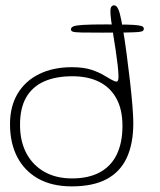

<svg xmlns="http://www.w3.org/2000/svg" viewBox="-20 -656 584 700"><path d="M353 -537Q302 -537 277.5 -537.5Q253 -538 245.8 -540.5Q238.5 -543 238.5 -548.5Q238.5 -555.5 246.8 -559.5Q255 -563.5 282.2 -565.2Q309.5 -567 366.5 -567Q415.5 -567 443.5 -566.2Q471.5 -565.5 484.5 -563.5Q497.5 -561.5 501 -558.5Q504.5 -555.5 504.5 -551Q504.5 -546.5 501 -543.5Q497.5 -540.5 483.5 -539.2Q469.5 -538 438.8 -537.5Q408 -537 353 -537ZM241.5 23.5Q170.5 23.5 120.2 -4.2Q70 -32 43.2 -83Q16.5 -134 16.5 -203Q16.5 -268.5 44.5 -315Q72.5 -361.5 123.2 -386.2Q174 -411 241.5 -411Q284.5 -411 312.8 -401.8Q341 -392.5 359.5 -381Q374.5 -372 386.8 -365.2Q399 -358.5 404.5 -358.5Q412 -358.5 412 -376Q412 -393.5 409 -418.8Q406 -444 401.8 -472.5Q397.5 -501 393 -528.8Q388.5 -556.5 385.5 -579.5Q382.5 -602.5 382.5 -615.5Q382.5 -636.5 396 -636.5Q402.5 -636.5 407.5 -629.2Q412.5 -622 416 -609.5Q421.5 -589.5 428.2 -549.8Q435 -510 441.5 -460.5Q448 -411 453.8 -361.2Q459.5 -311.5 462.8 -270.5Q466 -229.5 466 -207.5Q466 -131.5 441.8 -80Q417.5 -28.5 368 -2.5Q318.5 23.5 241.5 23.5ZM242.5 -5.5Q303 -5.5 344 -27.8Q385 -50 405.8 -93Q426.5 -136 426.5 -197Q426.5 -256.5 404.5 -296.8Q382.5 -337 341.8 -357.5Q301 -378 243.5 -378Q183 -378 140.2 -358.8Q97.5 -339.5 75.2 -300.5Q53 -261.5 53 -201Q53 -141 76.2 -97.2Q99.5 -53.5 142 -29.5Q184.5 -5.5 242.5 -5.5Z"/></svg>

Font: Gluten Thin
Style: Regular
Weight: 100
Designer: Tyler Finck
Foundry: Etcetera Type Company
Version: Version 1.300